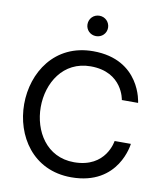

<svg xmlns="http://www.w3.org/2000/svg" viewBox="-102 -1047 979 1140"><g transform="rotate(10 387.5 -477.0)"><path d="M405 -841C440 -841 467 -868 467 -902C467 -936 440 -964 405 -964C369 -964 343 -936 343 -902C343 -869 369 -841 405 -841ZM405 10C693 10 720 -247 720 -247H622C622 -247 600 -81 406 -81C239 -81 155 -226 155 -370C155 -514 239 -659 406 -659C600 -659 622 -494 622 -494H720C720 -494 693 -750 405 -750C172 -750 55 -560 55 -370C55 -181 172 10 405 10Z"/></g></svg>

Font: Be Vietnam Pro
Style: Regular
Weight: 400
Designer: Lam Bao, Tony Le, Vietanh Nguyen
Foundry: Yellow Type Foundry
Version: Version 1.002